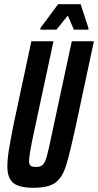

<svg xmlns="http://www.w3.org/2000/svg" viewBox="-20 -884 466 912"><path d="M15 -93Q15 -127 22.5 -174Q30 -221 46 -300L129 -688H234L140 -250Q118 -146 118 -120Q118 -102 125.5 -96.5Q133 -91 151 -91Q173 -91 183.5 -101.5Q194 -112 202.5 -142Q211 -172 227 -250L321 -688H426L343 -300Q311 -151 293 -95Q275 -39 242 -15.5Q209 8 139 8Q71 8 43 -15Q15 -38 15 -93ZM172 -743V-751L256 -864H363L400 -751V-743H331L302 -810L248 -743Z"/></svg>

Font: Saira Ultra Condensed
Style: Bold Italic
Weight: 700
Width: 1
Italic angle: -12°
Designer: Hector Gatti with collaboration of the Omnibus-Type team
Foundry: Omnibus-Type
Version: Version 1.001; ttfautohint (v1.8)